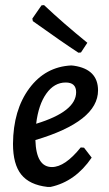

<svg xmlns="http://www.w3.org/2000/svg" viewBox="-20 -727 429 754"><path d="M153 -707Q227 -637 323 -559L298 -521L288 -520Q228 -559 109 -644L107 -654L143 -706ZM340 -108Q276 -14 179 7H166Q96 -1 63.5 -41.5Q31 -82 31 -162Q32 -295 95 -380Q158 -465 260 -470L270 -469Q365 -455 365 -372Q365 -250 119 -177Q122 -71 184 -71Q235 -71 297 -148L310 -147ZM238 -403Q193 -403 162 -359.5Q131 -316 122 -241Q279 -289 279 -365Q279 -403 238 -403Z"/></svg>

Font: Alegreya Sans Medium
Style: Italic
Weight: 500
Italic angle: -7°
Designer: Juan Pablo del Peral
Foundry: Huerta Tipografica
Version: Version 2.007